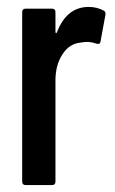

<svg xmlns="http://www.w3.org/2000/svg" viewBox="-20 -534 332 554"><path d="M236 -514Q260 -514 280 -503Q286 -499 284 -490L270 -414Q269 -405 258 -408Q245 -413 230 -413Q224 -413 212 -411Q180 -408 160 -377Q140 -346 140 -302V-10Q140 0 130 0H54Q44 0 44 -10V-499Q44 -509 54 -509H130Q140 -509 140 -499V-441Q141 -437 144 -440Q172 -514 236 -514Z"/></svg>

Font: Barlow Condensed Medium
Style: Regular
Weight: 500
Width: 3
Designer: Jeremy Tribby
Foundry: Tribby Type
Version: Version 1.422;hotconv 1.0.109;makeotfexe 2.5.65596